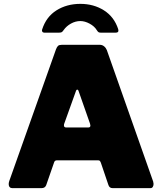

<svg xmlns="http://www.w3.org/2000/svg" viewBox="-20 -974 839 994"><path d="M25 -21Q25 -28 28 -37L270 -719Q275 -732 281 -737Q287 -742 300 -742H497Q509 -742 518.5 -734.5Q528 -727 533 -715L773 -34Q775 -26 775 -22Q775 -13 771 -6.5Q767 0 759 0H563Q546 0 541 -17L502 -132Q499 -139 496.5 -141.5Q494 -144 487 -144H275Q263 -144 260 -133L219 -15Q213 0 195 0H43Q35 0 30 -5.5Q25 -11 25 -21ZM437 -314Q448 -314 448 -324Q448 -326 446 -334L386 -505Q384 -510 380 -510Q376 -510 374 -505L313 -335Q311 -331 311 -325Q311 -314 323 -314ZM501 -805Q494 -805 490 -807.5Q486 -810 481 -818Q469 -838 444 -851.5Q419 -865 396 -865Q371 -865 347.5 -852Q324 -839 310 -819Q304 -810 299.5 -807.5Q295 -805 286 -805H209Q202 -805 199 -810Q196 -815 198 -821Q219 -887 272.5 -920.5Q326 -954 396 -954Q465 -954 518 -920.5Q571 -887 592 -823Q593 -820 593 -815Q593 -805 579 -805Z"/></svg>

Font: Libre Franklin Black
Style: Regular
Weight: 900
Designer: Pablo Impallari, Rodrigo Fuenzalida
Foundry: Impallari Type
Version: Version 1.002; ttfautohint (v1.5)